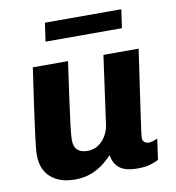

<svg xmlns="http://www.w3.org/2000/svg" viewBox="-80 -768 780 849"><g transform="rotate(-10 310.5 -343.0)"><path d="M190 10Q120 10 80.5 -25.5Q41 -61 41 -125Q41 -149 48 -203.5Q55 -258 66 -337Q77 -416 91 -511H249Q235 -411 225 -340Q215 -269 210 -226Q205 -183 205 -165Q205 -134 220.5 -119.5Q236 -105 266 -105Q293 -105 313.5 -118.5Q334 -132 347.5 -154Q361 -176 365 -201L408 -511H566Q559 -461 552.5 -417Q546 -373 540.5 -335Q535 -297 530.5 -265.5Q526 -234 522.5 -209.5Q519 -185 516.5 -167Q514 -149 512.5 -137.5Q511 -126 511 -121Q511 -107 519.5 -100.5Q528 -94 537 -94Q547 -94 558 -97.5Q569 -101 578 -105L565 -12Q553 -5 529.5 2.5Q506 10 471 10Q414 10 388.5 -11.5Q363 -33 358 -70Q345 -55 321.5 -36Q298 -17 265 -3.5Q232 10 190 10ZM166 -613 178 -696H521L509 -613Z"/></g></svg>

Font: Chivo Medium
Style: Bold Italic
Weight: 700
Italic angle: -8.05°
Version: Version 2.002